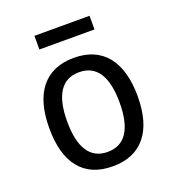

<svg xmlns="http://www.w3.org/2000/svg" viewBox="-135 -836 871 956"><g transform="rotate(-20 301.0 -358.0)"><path d="M154.8 -730H446.8V-657.7H154.8ZM300.8 14.2Q186 14.2 126.5 -58.8Q66.9 -131.8 66.9 -272.5Q66.9 -342.3 82 -396Q97.2 -449.7 127 -486.1Q156.7 -522.5 200.2 -541.3Q243.7 -560.1 300.8 -560.1Q357.9 -560.1 401.6 -541.3Q445.3 -522.5 474.9 -486.1Q504.4 -449.7 519.8 -396Q535.2 -342.3 535.2 -272.5Q535.2 -132.8 475.1 -59.3Q415 14.2 300.8 14.2ZM300.8 -62Q370.1 -62 405 -115.2Q439.9 -168.5 439.9 -272.9Q439.9 -377.9 405 -430.9Q370.1 -483.9 300.8 -483.9Q231.9 -483.9 197 -430.9Q162.1 -377.9 162.1 -272.9Q162.1 -168.5 197 -115.2Q231.9 -62 300.8 -62Z"/></g></svg>

Font: Hack
Style: Regular
Weight: 400
Monospace: yes
Designer: Christopher Simpkins
Foundry: Christopher Simpkins
Version: Version 2.019; ttfautohint (v1.4.1) -l 4 -r 80 -G 350 -x 0 -